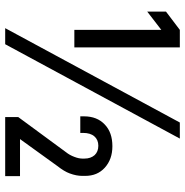

<svg xmlns="http://www.w3.org/2000/svg" viewBox="-6 -724 730 759"><g transform="rotate(90 359.5 -345.0)"><path d="M98.6 -617.2 26.4 -561.5V-635.7L98.6 -690.4H168V-273.4H98.6ZM443.4 -51.8 582 -240.2Q593.8 -254.9 600.6 -273.4Q607.4 -291 607.4 -304.7V-313.5Q607.4 -337.9 593.8 -353.5Q580.1 -368.2 556.6 -368.2Q533.2 -368.2 519.5 -352.5Q505.9 -336.9 505.9 -307.6V-296.9H440.4V-311.5Q440.4 -363.3 472.7 -393.6Q503.9 -423.8 558.6 -423.8Q610.4 -423.8 643.6 -393.6Q675.8 -364.3 675.8 -316.4V-304.7Q675.8 -281.2 666 -254.9Q658.2 -233.4 636.7 -206.1L530.3 -58.6H676.8V0H443.4ZM464.8 -690.4H528.3L155.3 0H91.8Z"/></g></svg>

Font: Altinn-DIN
Style: Regular
Weight: 400
Designer: Charles Nix
Foundry: Altinn
Version: Version 2.00